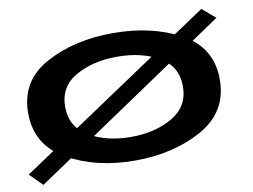

<svg xmlns="http://www.w3.org/2000/svg" viewBox="-74 -738 1167 885"><g transform="rotate(-10 509.5 -295.0)"><path d="M2.5 -17 61 41.5 980 -578.5 918.5 -631ZM497.5 4.5Q678.5 4.5 812.2 -70.2Q946 -145 946 -296Q946 -447.5 812.2 -519.8Q678.5 -592 497.5 -592Q317 -592 183 -519.8Q49 -447.5 49 -296Q49 -145 183 -70.2Q317 4.5 497.5 4.5ZM497.5 -106Q384 -106 303 -153.2Q222 -200.5 222 -294.5Q222 -389.5 303 -435.5Q384 -481.5 497.5 -481.5Q611.5 -481.5 692.2 -435.5Q773 -389.5 773 -294.5Q773 -200.5 692.2 -153.2Q611.5 -106 497.5 -106Z"/></g></svg>

Font: Anybody ExtraExpanded SemiBold
Style: Regular
Weight: 600
Width: 8
Version: Version 1.113;gftools[0.9.25]